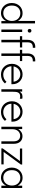

<svg xmlns="http://www.w3.org/2000/svg" viewBox="1600 -2346 753 3994"><g transform="rotate(90 1977.0 -348.5)"><path d="M250 8Q210 8 172.5 -7Q135 -22 106 -51Q77 -80 59.5 -121.5Q42 -163 42 -217Q42 -269 59 -310.5Q76 -352 104.5 -381Q133 -410 171 -425.5Q209 -441 252 -441Q314 -441 355 -412Q396 -383 415 -342V-700H466V0H418V-102Q398 -54 354.5 -23Q311 8 250 8ZM252 -40Q292 -40 322.5 -55.5Q353 -71 373.5 -96Q394 -121 404.5 -152Q415 -183 415 -213V-224Q415 -256 405 -286.5Q395 -317 375 -341Q355 -365 325 -379.5Q295 -394 255 -394Q184 -394 139.5 -348Q95 -302 95 -218Q95 -138 137.5 -89Q180 -40 252 -40Z M594 -433H645V0H594ZM619 -548Q602 -548 591.5 -559Q581 -570 581 -587Q581 -604 591.5 -614.5Q602 -625 619 -625Q636 -625 647 -614.5Q658 -604 658 -587Q658 -570 647 -559Q636 -548 619 -548Z M733 -433H808V-542Q808 -585 819 -616Q830 -647 849.5 -666.5Q869 -686 895.5 -695.5Q922 -705 952 -705Q962 -705 966 -704.5Q970 -704 974 -704V-653Q969 -654 967.5 -654Q966 -654 962 -654Q915 -654 887.5 -630.5Q860 -607 860 -542V-433H967V-386H860V0H808V-386H733Z M1016 -433H1091V-542Q1091 -585 1102 -616Q1113 -647 1132.5 -666.5Q1152 -686 1178.5 -695.5Q1205 -705 1235 -705Q1245 -705 1249 -704.5Q1253 -704 1257 -704V-653Q1252 -654 1250.5 -654Q1249 -654 1245 -654Q1198 -654 1170.5 -630.5Q1143 -607 1143 -542V-433H1250V-386H1143V0H1091V-386H1016Z M1530 8Q1483 8 1442.5 -8Q1402 -24 1372 -54Q1342 -84 1324.5 -126Q1307 -168 1307 -220Q1307 -272 1325.5 -313Q1344 -354 1374.5 -382.5Q1405 -411 1444 -426Q1483 -441 1525 -441Q1576 -441 1614.5 -422.5Q1653 -404 1679 -375Q1705 -346 1718 -309.5Q1731 -273 1731 -236V-209H1358Q1359 -170 1373.5 -139Q1388 -108 1412 -85.5Q1436 -63 1466.5 -51Q1497 -39 1532 -39Q1579 -39 1617 -57.5Q1655 -76 1681 -106L1715 -75Q1679 -32 1631 -12Q1583 8 1530 8ZM1524 -394Q1494 -394 1467 -384Q1440 -374 1418 -355.5Q1396 -337 1381.5 -311Q1367 -285 1361 -254H1679Q1676 -283 1664 -308.5Q1652 -334 1632 -353Q1612 -372 1585 -383Q1558 -394 1524 -394Z M1991 -439Q2002 -439 2012.5 -438Q2023 -437 2033 -434V-384Q2022 -387 2010 -389Q1998 -391 1985 -391Q1951 -391 1931.5 -378.5Q1912 -366 1902.5 -344.5Q1893 -323 1890.5 -294.5Q1888 -266 1888 -235V0H1837V-433H1885V-379Q1897 -401 1922 -420Q1947 -439 1991 -439Z M2309 8Q2262 8 2221.5 -8Q2181 -24 2151 -54Q2121 -84 2103.5 -126Q2086 -168 2086 -220Q2086 -272 2104.5 -313Q2123 -354 2153.5 -382.5Q2184 -411 2223 -426Q2262 -441 2304 -441Q2355 -441 2393.5 -422.5Q2432 -404 2458 -375Q2484 -346 2497 -309.5Q2510 -273 2510 -236V-209H2137Q2138 -170 2152.5 -139Q2167 -108 2191 -85.5Q2215 -63 2245.5 -51Q2276 -39 2311 -39Q2358 -39 2396 -57.5Q2434 -76 2460 -106L2494 -75Q2458 -32 2410 -12Q2362 8 2309 8ZM2303 -394Q2273 -394 2246 -384Q2219 -374 2197 -355.5Q2175 -337 2160.5 -311Q2146 -285 2140 -254H2458Q2455 -283 2443 -308.5Q2431 -334 2411 -353Q2391 -372 2364 -383Q2337 -394 2303 -394Z M2920 -247Q2920 -323 2888 -357Q2856 -391 2804 -391Q2774 -391 2749 -379.5Q2724 -368 2706 -347.5Q2688 -327 2678 -298.5Q2668 -270 2667 -237V0H2616V-433H2664V-350Q2684 -386 2723.5 -412.5Q2763 -439 2814 -439Q2848 -439 2877 -427Q2906 -415 2927 -392Q2948 -369 2959.5 -335Q2971 -301 2971 -257V0H2920V-247Z M3067 -28 3329 -386H3069V-433H3402V-405L3140 -47H3399V0H3067Z M3674 8Q3634 8 3596.5 -7Q3559 -22 3530 -51Q3501 -80 3483.5 -121.5Q3466 -163 3466 -217Q3466 -269 3483 -310.5Q3500 -352 3528.5 -381Q3557 -410 3595 -425.5Q3633 -441 3676 -441Q3738 -441 3780 -411.5Q3822 -382 3842 -341V-433H3890V0H3842V-102Q3822 -54 3778.5 -23Q3735 8 3674 8ZM3676 -40Q3716 -40 3746.5 -55.5Q3777 -71 3797.5 -96Q3818 -121 3828.5 -152Q3839 -183 3839 -213V-224Q3839 -256 3829 -286.5Q3819 -317 3799 -341Q3779 -365 3749 -379.5Q3719 -394 3679 -394Q3608 -394 3563.5 -348Q3519 -302 3519 -218Q3519 -138 3561.5 -89Q3604 -40 3676 -40Z"/></g></svg>

Font: Tilda Sans Light
Style: Regular
Weight: 300
Designer: ParaType Ltd
Foundry: ParaType Ltd
Version: Version 1.009